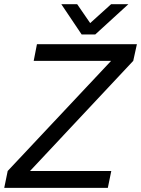

<svg xmlns="http://www.w3.org/2000/svg" viewBox="-37 -903 678 923"><path d="M603.5 -610.4 107.4 -81.1H498L481.4 0H-16.6L0 -81.1L497.1 -610.4H125L140.6 -690.4H621.1ZM257.8 -882.8H334L396.5 -792L497.1 -882.8H580.1L420.9 -737.3H355.5Z"/></svg>

Font: Dinish Expanded
Style: Italic
Weight: 400
Width: 7
Italic angle: -12°
Designer: Charles Nix
Foundry: Playbeing
Version: Version 2.005; ttfautohint (v1.8.3)